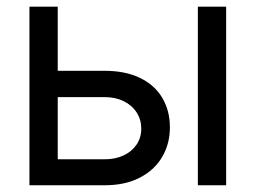

<svg xmlns="http://www.w3.org/2000/svg" viewBox="-20 -550 758 570"><path d="M484.4 -171.9Q484.4 -123.5 461.7 -84.5Q439 -45.4 395.3 -22.7Q351.6 0 291 0H67.4V-530.3H151.4V-339.8H291Q352.1 -339.8 395.8 -318.6Q439.5 -297.4 461.9 -259.3Q484.4 -221.2 484.4 -171.9ZM291 -77.1Q322.3 -77.1 346.9 -88.6Q371.6 -100.1 385.5 -120.8Q399.4 -141.6 399.4 -168Q399.4 -194.8 385.5 -216.3Q371.6 -237.8 346.9 -249.8Q322.3 -261.7 291 -261.7H151.4V-77.1ZM567.4 -530.3H651.4V0H567.4Z"/></svg>

Font: Pretendard GOV
Style: Regular
Weight: 400
Designer: Base glyphs from Inter by Rasmus Andersson; Hangeul glyphs from Noto Sans CJK(Source Han Sans) by Jang Soo-young and Kan
Foundry: Kil Hyung-jin
Version: Version 1.309